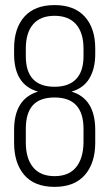

<svg xmlns="http://www.w3.org/2000/svg" viewBox="-20 -726 428 752"><path d="M35.2 -167V-216.8Q35.2 -338.9 128.9 -367.2Q35.2 -393.6 35.2 -514.2V-536.1Q35.2 -615.7 75.7 -660.9Q116.2 -706.1 193.8 -706.1Q271 -706.1 312 -660.9Q353 -615.7 353 -536.1V-514.2Q353 -457.5 330.1 -418.9Q307.1 -380.4 259.8 -367.2Q353 -339.8 353 -216.8V-167Q353 -87.4 312.5 -40.8Q272 5.9 193.8 5.9Q115.2 5.9 75.2 -40.5Q35.2 -86.9 35.2 -167ZM81.1 -168Q81.1 -105.5 109.6 -70.8Q138.2 -36.1 193.8 -36.1Q249.5 -36.1 277.8 -70.8Q306.2 -105.5 307.1 -168V-221.2Q307.1 -344.2 193.8 -344.2Q136.2 -344.2 108.6 -313.7Q81.1 -283.2 81.1 -221.2ZM81.1 -505.9Q81.1 -386.2 193.8 -386.2Q249.5 -386.2 278.3 -416.5Q307.1 -446.8 307.1 -505.9V-535.2Q307.1 -597.2 278.1 -630.6Q249 -664.1 193.8 -664.1Q138.2 -664.1 109.6 -630.9Q81.1 -597.7 81.1 -535.2Z"/></svg>

Font: Bebas Neue Book
Style: Regular
Weight: 400
Designer: Ryoichi Tsunekawa
Foundry: Ryoichi Tsunekawa
Version: Version 001.003